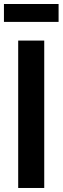

<svg xmlns="http://www.w3.org/2000/svg" viewBox="-24 -934 311 954"><path d="M66.4 0V-732.4H195.8V0ZM-4.4 -825.2V-914.1H267.1V-825.2Z"/></svg>

Font: Antonio
Style: Bold
Weight: 700
Designer: Vernon Adams
Foundry: Vernon Adams
Version: Version 1.002